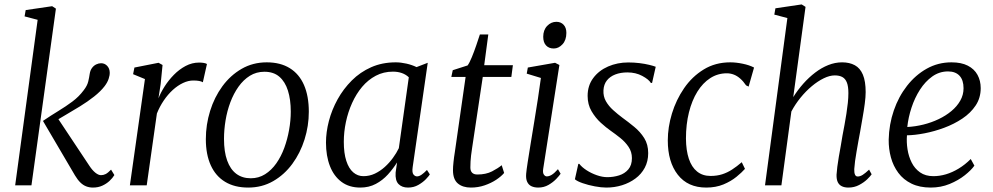

<svg xmlns="http://www.w3.org/2000/svg" viewBox="-20 -837 4484 867"><path d="M48.5 0 150 -747.5 91 -763 96 -791.5 215.5 -809 232.5 -798 122 0ZM399.5 10Q383.5 10 369.2 4.5Q355 -1 342.8 -13Q330.5 -25 318.5 -45L174 -291Q210 -315.5 243.8 -336Q277.5 -356.5 307 -378.5Q336.5 -400.5 358 -429.5Q374 -450 378.5 -469.2Q383 -488.5 385 -503Q387.5 -519.5 395.5 -530.2Q403.5 -541 414.5 -546.2Q425.5 -551.5 436.5 -551.5Q452.5 -551.5 463.8 -539.8Q475 -528 475.5 -510Q476 -497 470.5 -480.8Q465 -464.5 452.5 -448Q434.5 -424.5 404.8 -401Q375 -377.5 341.2 -356.8Q307.5 -336 278 -319Q248.5 -302 231.5 -291.5L233 -315L383.5 -88.5Q396.5 -68.5 410.5 -57.2Q424.5 -46 436 -46Q447 -46 457 -51Q467 -56 481.5 -71L496.5 -46.5Q488.5 -33 474.5 -20Q460.5 -7 441.8 1.5Q423 10 399.5 10Z M566.5 0 634.5 -480 581 -502 587 -532 696 -553.5 714 -543.5 705.5 -457.5 695.5 -393Q705.5 -418.5 723.2 -446.5Q741 -474.5 765 -499Q789 -523.5 818 -539Q847 -554.5 879.5 -554.5Q889.5 -554.5 899.2 -553Q909 -551.5 914.5 -548L896 -465.5Q890 -469.5 879 -471.5Q868 -473.5 853 -473.5Q830 -473.5 806.2 -462.2Q782.5 -451 760.2 -430.8Q738 -410.5 719.5 -383.2Q701 -356 688.5 -324.5L642.5 0Z M1184.5 -555.5Q1246 -555.5 1288.5 -529.2Q1331 -503 1352.8 -453Q1374.5 -403 1374.5 -332.5Q1374.5 -268.5 1355.2 -207.2Q1336 -146 1300 -97Q1264 -48 1213.5 -19Q1163 10 1101 10Q1039.5 10 996.8 -15.8Q954 -41.5 931.8 -90.5Q909.5 -139.5 909.5 -208.5Q909.5 -274 928.8 -336Q948 -398 984.2 -447.5Q1020.5 -497 1071.2 -526.2Q1122 -555.5 1184.5 -555.5ZM1174 -513Q1137.5 -513 1108.2 -494.8Q1079 -476.5 1057 -445.5Q1035 -414.5 1020.2 -375.2Q1005.5 -336 998.5 -293.2Q991.5 -250.5 991.5 -210Q991.5 -151.5 1005.8 -112Q1020 -72.5 1047 -52.2Q1074 -32 1112.5 -32Q1148 -32 1177 -50.2Q1206 -68.5 1227.8 -99.5Q1249.5 -130.5 1263.8 -169.5Q1278 -208.5 1285.5 -250.8Q1293 -293 1293 -333Q1293 -387.5 1280.2 -427.8Q1267.5 -468 1241.5 -490.5Q1215.5 -513 1174 -513Z M1843.5 -82.5Q1840 -58 1847 -49.2Q1854 -40.5 1863 -40.5Q1872.5 -40.5 1883.5 -48Q1894.5 -55.5 1908 -69.5L1921 -49.5Q1917 -42.5 1903.5 -28.2Q1890 -14 1869.2 -2Q1848.5 10 1822.5 10Q1795 10 1779.5 -6Q1764 -22 1766.5 -58L1773 -103.5Q1755.5 -75.5 1731.8 -49.2Q1708 -23 1677 -6.5Q1646 10 1607 10Q1556.5 10 1522 -15.8Q1487.5 -41.5 1469.8 -87.2Q1452 -133 1452 -193Q1452 -240 1465.2 -290.8Q1478.5 -341.5 1504.5 -388.5Q1530.5 -435.5 1568.5 -473.5Q1606.5 -511.5 1656.2 -533.5Q1706 -555.5 1767 -555.5Q1789.5 -555.5 1815 -549.8Q1840.5 -544 1861 -534L1911.5 -553.5ZM1826 -488Q1813 -500.5 1794.8 -507Q1776.5 -513.5 1754.5 -513.5Q1712 -513.5 1677 -495Q1642 -476.5 1615.2 -444.8Q1588.5 -413 1570 -372Q1551.5 -331 1542 -286Q1532.5 -241 1532.5 -196.5Q1532.5 -145 1543.8 -110.5Q1555 -76 1575 -58.8Q1595 -41.5 1621 -41.5Q1648.5 -41.5 1672.8 -53Q1697 -64.5 1717.5 -83Q1738 -101.5 1754.2 -123.8Q1770.5 -146 1781 -168Z M2112 -169.5Q2109 -149.5 2107.2 -135Q2105.5 -120.5 2104.8 -108Q2104 -95.5 2104 -80.5Q2104 -65 2112 -57Q2120 -49 2135.5 -49Q2174.5 -49 2202 -63.2Q2229.5 -77.5 2245.5 -91L2256.5 -56Q2243.5 -40.5 2220.5 -25.2Q2197.5 -10 2168.2 0Q2139 10 2106.5 10Q2069.5 10 2047.5 -8.5Q2025.5 -27 2025.5 -68.5Q2025.5 -75.5 2026 -84.8Q2026.5 -94 2027.8 -105Q2029 -116 2030.5 -127.8Q2032 -139.5 2034 -151L2082.5 -489.5H2018L2024.5 -520L2091.5 -541.5Q2100 -553 2110.5 -578.5Q2121 -604 2130.8 -632.8Q2140.5 -661.5 2147 -681.5H2185L2166.5 -542.5H2296L2289 -489.5H2160Z M2410.5 10Q2393 10 2380 4Q2367 -2 2360.5 -16Q2354 -30 2356 -53Q2357.5 -70 2363 -105.5Q2368.5 -141 2376.2 -188.2Q2384 -235.5 2392.5 -287.8Q2401 -340 2409 -391.2Q2417 -442.5 2422.5 -485L2358.5 -504.5L2363.5 -532L2486.5 -553.5L2506 -543.5L2433 -75.5Q2430 -57 2435.8 -48.8Q2441.5 -40.5 2449 -40.5Q2459.5 -40.5 2471.2 -47.5Q2483 -54.5 2499.5 -73L2511.5 -52.5Q2506 -44 2491.8 -29Q2477.5 -14 2456.8 -2Q2436 10 2410.5 10ZM2480.5 -618Q2458.5 -618 2445.8 -631.8Q2433 -645.5 2433 -671Q2433 -701.5 2450.8 -720Q2468.5 -738.5 2492.5 -738.5Q2512.5 -738.5 2525 -725.2Q2537.5 -712 2537.5 -688.5Q2537.5 -656 2520 -637Q2502.5 -618 2480.5 -618Z M2924.5 -462.5H2919Q2909.5 -478.5 2880.2 -494.2Q2851 -510 2813 -510Q2782.5 -510 2758.5 -500.8Q2734.5 -491.5 2720.5 -473.8Q2706.5 -456 2705 -429.5Q2703.5 -402 2716 -380Q2728.5 -358 2748.8 -339.8Q2769 -321.5 2790.5 -305.5Q2817.5 -286 2844.2 -264Q2871 -242 2889 -213.5Q2907 -185 2907 -145.5Q2907 -108.5 2891.5 -79.5Q2876 -50.5 2849.2 -30.8Q2822.5 -11 2788.8 -0.5Q2755 10 2718 10Q2695.5 10 2666 4.5Q2636.5 -1 2611.2 -9.8Q2586 -18.5 2576 -27.5L2591.5 -97H2596Q2607.5 -82 2628.8 -68.2Q2650 -54.5 2675 -45.8Q2700 -37 2722.5 -37Q2750 -37 2775.5 -45Q2801 -53 2817.2 -72Q2833.5 -91 2833.5 -123Q2833.5 -151.5 2818.2 -174Q2803 -196.5 2780.8 -214.2Q2758.5 -232 2737 -247Q2717.5 -260.5 2693.2 -282.5Q2669 -304.5 2651.2 -334.8Q2633.5 -365 2633.5 -404Q2633.5 -450.5 2658.8 -484.5Q2684 -518.5 2726 -536.8Q2768 -555 2817 -555Q2843 -555 2867.5 -552Q2892 -549 2911.5 -544.2Q2931 -539.5 2941 -535.5Z M3169 10Q3086 10 3040.8 -47.8Q2995.5 -105.5 2995.5 -203Q2995.5 -262.5 3014.2 -324.2Q3033 -386 3069 -438.5Q3105 -491 3157.5 -523.2Q3210 -555.5 3277.5 -555.5Q3304 -555.5 3334 -549.2Q3364 -543 3385 -532L3360.5 -446L3349 -451.5Q3336.5 -470 3322.5 -482.2Q3308.5 -494.5 3293.5 -500.2Q3278.5 -506 3262 -506Q3221 -506 3187.2 -484.2Q3153.5 -462.5 3129 -423Q3104.5 -383.5 3091 -329.5Q3077.5 -275.5 3077.5 -211Q3078 -158 3090.5 -120.2Q3103 -82.5 3127.8 -62.5Q3152.5 -42.5 3188.5 -42.5Q3217.5 -42.5 3241 -50Q3264.5 -57.5 3286 -71.5Q3307.5 -85.5 3329.5 -104.5L3344 -74.5Q3330 -58.5 3305.5 -38.5Q3281 -18.5 3246.8 -4.2Q3212.5 10 3169 10Z M3811 10Q3794 10 3781.8 4.2Q3769.5 -1.5 3763.2 -14.2Q3757 -27 3757.5 -48Q3758.5 -63 3761 -84Q3763.5 -105 3767.8 -129Q3772 -153 3776.5 -177.8Q3781 -202.5 3784.5 -225.5Q3789 -248.5 3793.5 -273.2Q3798 -298 3802 -323.2Q3806 -348.5 3808.5 -372.2Q3811 -396 3811 -416.5Q3811 -447 3804.2 -464.2Q3797.5 -481.5 3784 -489Q3770.5 -496.5 3749.5 -496.5Q3726.5 -496.5 3699.8 -483.5Q3673 -470.5 3646 -448Q3619 -425.5 3595 -396Q3571 -366.5 3553.5 -333.5L3508.5 0H3434.5L3535.5 -755.5L3476.5 -771L3481.5 -799.5L3600 -817L3617.5 -806L3562 -398.5Q3582 -430.5 3607.2 -459Q3632.5 -487.5 3661 -509.2Q3689.5 -531 3720.2 -543.2Q3751 -555.5 3782.5 -555.5Q3816 -555.5 3840 -542.5Q3864 -529.5 3876.5 -499.8Q3889 -470 3889 -421Q3889 -399.5 3885 -369Q3881 -338.5 3875 -305.2Q3869 -272 3864 -242Q3860 -221.5 3856 -198.8Q3852 -176 3848 -153.2Q3844 -130.5 3841.2 -110Q3838.5 -89.5 3837.5 -73.5Q3837 -57 3840.8 -48.5Q3844.5 -40 3853 -40Q3864 -40 3875.8 -47.5Q3887.5 -55 3904.5 -71L3916 -50Q3910.5 -41.5 3895.8 -27.2Q3881 -13 3859.2 -1.5Q3837.5 10 3811 10Z M4380 -89Q4365.5 -68.5 4336.5 -45.5Q4307.5 -22.5 4268 -6.2Q4228.5 10 4183 10Q4132.5 10 4096 -7.8Q4059.5 -25.5 4036.5 -56.5Q4013.5 -87.5 4003 -126.2Q3992.5 -165 3993 -206.5Q3994.5 -275 4016 -337.8Q4037.5 -400.5 4075.8 -449.5Q4114 -498.5 4165 -527Q4216 -555.5 4276.5 -555.5Q4321 -555.5 4350.2 -540.5Q4379.5 -525.5 4394 -499Q4408.5 -472.5 4408.5 -439Q4408.5 -395 4385.8 -360.8Q4363 -326.5 4325.5 -301.5Q4288 -276.5 4243.5 -260Q4199 -243.5 4154.8 -235Q4110.5 -226.5 4075.5 -226Q4073 -195 4078 -162.8Q4083 -130.5 4096.8 -103Q4110.5 -75.5 4134.8 -58.5Q4159 -41.5 4195 -41.5Q4223 -41.5 4251.8 -50Q4280.5 -58.5 4309 -75.8Q4337.5 -93 4363.5 -119ZM4261 -514.5Q4222 -514.5 4190 -491.8Q4158 -469 4134.2 -432Q4110.5 -395 4096 -350.8Q4081.5 -306.5 4077 -263.5Q4113.5 -265.5 4149.8 -274.5Q4186 -283.5 4218.5 -299Q4251 -314.5 4276.2 -335.5Q4301.5 -356.5 4316.2 -382.5Q4331 -408.5 4331 -438.5Q4331 -475.5 4312.8 -495Q4294.5 -514.5 4261 -514.5Z"/></svg>

Font: Merriweather 48pt Light
Style: Italic
Weight: 300
Italic angle: -7.8°
Version: Version 2.101